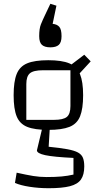

<svg xmlns="http://www.w3.org/2000/svg" viewBox="-20 -833 531 1014"><path d="M235 -147Q163 -147 123.5 -163Q84 -179 68 -218.5Q52 -258 52 -330Q52 -402 68 -442Q84 -482 123.5 -498.5Q163 -515 235 -515Q306 -515 346 -498.5Q386 -482 402.5 -441.5Q419 -401 419 -330Q419 -259 403 -219Q387 -179 347 -163Q307 -147 235 -147ZM119 -200H265Q314 -200 333 -215.5Q352 -231 352 -273V-462H207Q157 -462 138 -446Q119 -430 119 -389ZM425 46Q425 90 407.5 115Q390 140 349 150.5Q308 161 237 161Q185 161 136.5 153.5Q88 146 59 133L68 79Q122 91 156 96.5Q190 102 226 102Q272 102 305 99Q338 96 368 89V1Q263 -4 219 -13.5Q175 -23 175 -39L203 -156L243 -157L237 -58Q298 -52 335.5 -45Q373 -38 392 -27.5Q411 -17 418 0.5Q425 18 425 46ZM390 -434 345 -483 425 -544 459 -509ZM246 -813 278 -803 258 -707Q281 -705 293 -691.5Q305 -678 305 -642Q305 -609 290.5 -596Q276 -583 246 -583Q216 -583 201.5 -596Q187 -609 187 -642Q187 -682 196 -704.5Q205 -727 219 -756Z"/></svg>

Font: Changa ExtraLight
Style: Regular
Weight: 250
Designer: Eduardo Rodriguez Tunni
Foundry: Eduardo Rodriguez Tunni
Version: Version 3.002; ttfautohint (v1.8.2)